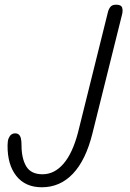

<svg xmlns="http://www.w3.org/2000/svg" viewBox="-20 -792 550 812"><path d="M157 0Q87 0 49 -48Q11 -96 12 -178Q12 -196 16.5 -207Q21 -218 28 -223Q35 -228 44 -228Q54 -228 60 -222.5Q66 -217 68.5 -206Q71 -195 71 -178Q71 -122 91 -88.5Q111 -55 160 -55Q210 -55 248.5 -99.5Q287 -144 310 -232L437 -743Q441 -757 449 -765Q457 -773 475 -772Q493 -771 496.5 -760Q500 -749 497 -734L371 -228Q343 -115 288.5 -57.5Q234 0 157 0Z"/></svg>

Font: Edu TAS Beginner
Style: Regular
Weight: 400
Designer: Tina and Corey Anderson
Foundry: Google for Education
Version: Version 1.003